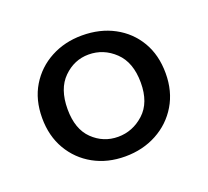

<svg xmlns="http://www.w3.org/2000/svg" viewBox="-75 -798 586 542"><g transform="rotate(-20 218.5 -527.5)"><path d="M217 -346Q164 -346 122.5 -369Q81 -392 57 -433Q33 -474 33 -528Q33 -583 57.5 -623.5Q82 -664 124 -686.5Q166 -709 218 -709Q272 -709 314 -686.5Q356 -664 380 -623.5Q404 -583 404 -528Q404 -474 379.5 -433Q355 -392 312.5 -369Q270 -346 217 -346ZM217 -405Q261 -405 295 -436Q329 -467 329 -527Q329 -588 295.5 -620Q262 -652 217 -652Q174 -652 141.5 -620Q109 -588 109 -527Q109 -467 141 -436Q173 -405 217 -405Z"/></g></svg>

Font: Parkinsans Light
Style: Regular
Weight: 400
Version: Version 1.000